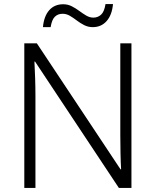

<svg xmlns="http://www.w3.org/2000/svg" viewBox="-20 -928 769 948"><path d="M629 0H567L153 -624H150Q152 -585 153.5 -541.5Q155 -498 155 -451V0H100V-714H162L575 -92H578Q576 -123 575 -171Q574 -219 574 -261V-714H629ZM192 -794Q197 -848 223 -877.5Q249 -907 292 -907Q315 -907 334.5 -897Q354 -887 371.5 -874Q389 -861 406 -851Q423 -841 441 -841Q463 -841 479 -855.5Q495 -870 501 -908H538Q533 -854 506.5 -824Q480 -794 438 -794Q415 -794 395.5 -804Q376 -814 359 -827Q342 -840 325 -850Q308 -860 289 -860Q266 -860 251 -845.5Q236 -831 230 -794Z"/></svg>

Font: Noto Sans Lao UI Light
Style: Regular
Weight: 300
Designer: Monotype Design Team
Foundry: Monotype Imaging Inc.
Version: Version 2.000; ttfautohint (v1.8.4.7-5d5b)